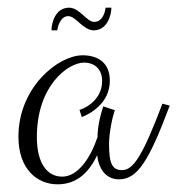

<svg xmlns="http://www.w3.org/2000/svg" viewBox="-20 -509 462 500"><path d="M403 -239C351 -102 327 -66 298 -66C273 -66 264 -82 264 -133C264 -165 273 -205 279 -222L249 -232C239 -203 234 -173 234 -152C216 -98 183 -49 142 -49C102 -49 76 -85 76 -152C76 -287 158 -346 199 -346C226 -346 246 -329 246 -298C246 -243 191 -223 187 -223L193 -204C213 -212 266 -239 266 -299C266 -349 231 -365 195 -365C132 -365 28 -282 28 -153C28 -68 77 -29 130 -29C180 -29 212 -60 233 -105C238 -62 261 -42 290 -42C338 -42 368 -90 422 -234ZM225 -452C206 -452 187 -489 160 -489C124 -489 114 -449 114 -430H129C130 -437 136 -467 158 -467C177 -467 197 -430 224 -430C259 -430 270 -469 270 -489H255C254 -481 249 -452 225 -452Z"/></svg>

Font: Clicker Script
Style: Regular
Weight: 400
Designer: Astigmatic (AOETI)
Foundry: Astigmatic (AOETI)
Version: Version 1.000